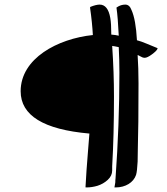

<svg xmlns="http://www.w3.org/2000/svg" viewBox="-20 -738 735 844"><path d="M360.8 85.9C376 85.9 392.1 83.5 408.7 78.6C425.3 73.2 440.4 64.9 453.6 52.7C466.8 40.5 473.1 26.9 473.1 11.2V-6.8C478.5 -97.7 481 -199.7 481 -313C481 -382.8 478.5 -457 473.1 -536.1C478.5 -535.6 488.3 -533.7 502 -530.8C503.9 -493.7 504.9 -456.5 504.9 -418.9C504.9 -265.1 499 -109.9 487.8 46.9C487.3 50.3 486.8 55.7 486.8 64C484.9 75.2 483.9 80.6 483.9 81.1L482.9 85.9H488.8C531.2 85.9 566.9 64.5 578.1 30.8C581.5 19.5 583.5 0 585 -27.8C585.4 -42.5 585.9 -62 585.9 -85.9C587.9 -149.4 588.9 -244.6 588.9 -372.1C588.9 -418.5 587.4 -459.5 585 -496.1C588.9 -494.6 592.3 -493.2 595.2 -491.2L606 -485.8C609.9 -484.4 613.3 -483.9 616.2 -483.9C623.5 -483.9 634.3 -488.8 647.9 -499C661.1 -508.8 669.4 -516.6 671.9 -522.9L672.9 -525.9L668.9 -527.8C660.6 -531.2 633.8 -542.5 625 -545.9C607.9 -553.2 593.3 -558.1 582 -561C578.6 -622.1 570.8 -666 558.1 -693.8C552.2 -710 543 -717.8 530.8 -717.8C517.6 -717.8 505.4 -713.9 494.1 -706.1L492.2 -705.1V-703.1C496.1 -676.3 499.5 -635.3 502 -581.1C498.5 -581.5 490.2 -583.5 486.8 -584C482.9 -584.5 473.1 -585.4 469.2 -585.9C469.2 -618.2 467.8 -642.6 464.8 -659.2C458 -698.2 442.4 -717.8 418 -717.8C407.7 -717.8 394 -714.4 377.9 -708L376 -706.1V-703.1C382.3 -659.7 386.2 -620.1 388.2 -584C233.4 -567.9 70.8 -481.4 70.8 -336.9C70.8 -230.5 171.4 -168.5 373 -150.9C371.6 -134.8 369.6 -110.8 367.2 -78.1C361.8 -12.7 358.4 35.2 356 82V85.9Z"/></svg>

Font: Dancing Script
Style: Regular
Weight: 800
Designer: Pablo Impallari
Foundry: Pablo Impallari
Version: Version 2.001